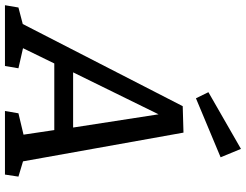

<svg xmlns="http://www.w3.org/2000/svg" viewBox="-162 -842 968 755"><g transform="rotate(90 321.5 -464.0)"><path d="M212 -53 203 0H-36L-27 -53L38 -70L361 -699L465 -702L578 -71L638 -53L630 0H380L389 -53L473 -73L455 -194H193L133 -71ZM228 -268H445L393 -604ZM330 -751 306 -800 529 -928 562 -848Z"/></g></svg>

Font: Bitter Medium
Style: Italic
Weight: 500
Italic angle: -9°
Designer: Sol Matas, and Bitter project Authors
Foundry: Sol Matas
Version: Version 2.001